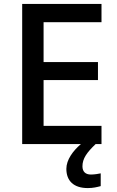

<svg xmlns="http://www.w3.org/2000/svg" viewBox="-20 -734 595 978"><path d="M400 113C400 74 422 43 467 0H497V-93H202V-326H479V-418H202V-621H497V-714H93V0H392C352 34 318 80 318 126C318 187 355 224 427 224C455 224 474 219 493 214V149C482 151 464 155 443 155C416 155 400 141 400 113Z"/></svg>

Font: Noto Sans Lao UI Med
Style: Regular
Weight: 500
Designer: Monotype Design Team
Foundry: Monotype Imaging Inc.
Version: Version 2.000